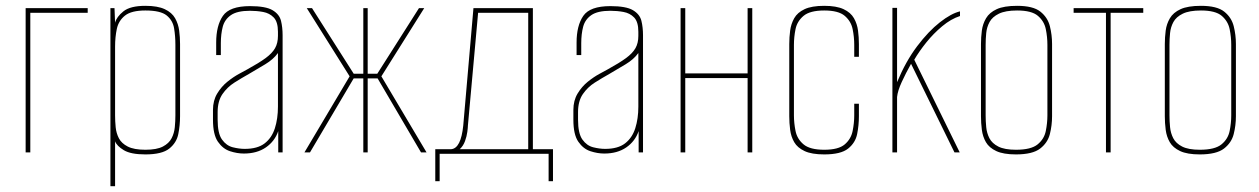

<svg xmlns="http://www.w3.org/2000/svg" viewBox="-20 -523 4321 659"><path d="M68 0V-495H281V-479H84V0Z M359 116V-495H373L375 -445Q380 -465 403.5 -484Q427 -503 479 -503Q521 -503 545.5 -491.5Q570 -480 581 -460.5Q592 -441 595 -418Q598 -395 598 -372V-124Q598 -93 592 -63Q586 -33 561 -13Q536 7 479 7Q429 7 405 -7.5Q381 -22 375 -38V116ZM479 -9Q518 -9 539 -20Q560 -31 569 -48.5Q578 -66 580 -86.5Q582 -107 582 -127V-369Q582 -399 577.5 -426Q573 -453 552 -470Q531 -487 479 -487Q431 -487 409 -469.5Q387 -452 381 -424Q375 -396 375 -363V-127Q375 -107 377 -86.5Q379 -66 388 -48.5Q397 -31 418.5 -20Q440 -9 479 -9Z M817 4Q794 4 769.5 -4Q745 -12 728 -36.5Q711 -61 711 -112V-146Q711 -178 725.5 -202Q740 -226 760.5 -242.5Q781 -259 800.5 -269.5Q820 -280 829 -285Q869 -307 891.5 -323.5Q914 -340 924 -357.5Q934 -375 934 -400V-414Q934 -448 919.5 -463Q905 -478 883 -482Q861 -486 838 -486Q794 -486 772.5 -471Q751 -456 744.5 -431Q738 -406 738 -375V-334H722V-377Q722 -435 745 -468.5Q768 -502 838 -502Q892 -502 915.5 -488Q939 -474 944.5 -451.5Q950 -429 950 -402V0H935V-73Q923 -38 892.5 -17Q862 4 817 4ZM820 -12Q864 -12 888.5 -31Q913 -50 923.5 -83Q934 -116 934 -157V-341Q918 -319 890.5 -302.5Q863 -286 834 -269Q809 -255 784.5 -239.5Q760 -224 743.5 -200Q727 -176 727 -138V-112Q727 -65 742 -44Q757 -23 779 -17.5Q801 -12 820 -12Z M1025 0 1180 -261 1033 -495H1051L1194 -270H1227V-495H1242V-270H1275L1418 -495H1436L1289 -261L1444 0H1425L1276 -254H1242V0H1227V-254H1194L1044 0Z M1474 99V-11H1529Q1562 -14 1570 -92L1605 -495H1809V-11H1878V99H1863V5H1489V99ZM1558 -11H1793V-479H1621L1586 -92Q1586 -86 1584 -70.5Q1582 -55 1576 -38.5Q1570 -22 1558 -11Z M2054 4Q2031 4 2006.5 -4Q1982 -12 1965 -36.5Q1948 -61 1948 -112V-146Q1948 -178 1962.5 -202Q1977 -226 1997.5 -242.5Q2018 -259 2037.5 -269.5Q2057 -280 2066 -285Q2106 -307 2128.5 -323.5Q2151 -340 2161 -357.5Q2171 -375 2171 -400V-414Q2171 -448 2156.5 -463Q2142 -478 2120 -482Q2098 -486 2075 -486Q2031 -486 2009.5 -471Q1988 -456 1981.5 -431Q1975 -406 1975 -375V-334H1959V-377Q1959 -435 1982 -468.5Q2005 -502 2075 -502Q2129 -502 2152.5 -488Q2176 -474 2181.5 -451.5Q2187 -429 2187 -402V0H2172V-73Q2160 -38 2129.5 -17Q2099 4 2054 4ZM2057 -12Q2101 -12 2125.5 -31Q2150 -50 2160.5 -83Q2171 -116 2171 -157V-341Q2155 -319 2127.5 -302.5Q2100 -286 2071 -269Q2046 -255 2021.5 -239.5Q1997 -224 1980.5 -200Q1964 -176 1964 -138V-112Q1964 -65 1979 -44Q1994 -23 2016 -17.5Q2038 -12 2057 -12Z M2316 0V-495H2332V-271H2546V-495H2562V0H2546V-255H2332V0Z M2809 7Q2766 7 2741.5 -4.5Q2717 -16 2706 -35Q2695 -54 2692 -77.5Q2689 -101 2689 -124V-372Q2689 -395 2692 -418Q2695 -441 2706 -460.5Q2717 -480 2741.5 -491.5Q2766 -503 2809 -503Q2851 -503 2875.5 -491.5Q2900 -480 2911 -460.5Q2922 -441 2925 -418Q2928 -395 2928 -372V-328H2912V-369Q2912 -396 2906.5 -423Q2901 -450 2879.5 -468.5Q2858 -487 2809 -487Q2760 -487 2738 -468.5Q2716 -450 2710.5 -423Q2705 -396 2705 -369V-127Q2705 -101 2710.5 -73.5Q2716 -46 2738 -27.5Q2760 -9 2809 -9Q2858 -9 2879.5 -27.5Q2901 -46 2906.5 -73.5Q2912 -101 2912 -127V-167H2928V-124Q2928 -93 2922 -63Q2916 -33 2891 -13Q2866 7 2809 7Z M3043 0V-496H3059V-241Q3089 -313 3128 -364.5Q3167 -416 3206 -446.5Q3245 -477 3275 -484V-468Q3244 -458 3214 -433Q3184 -408 3159.5 -377.5Q3135 -347 3118 -318L3274 0H3256L3107 -304Q3089 -272 3075 -241.5Q3061 -211 3059 -190V0Z M3467 7Q3424 7 3399.5 -4.5Q3375 -16 3364 -35Q3353 -54 3350 -77.5Q3347 -101 3347 -124V-372Q3347 -395 3350 -418Q3353 -441 3364.5 -460.5Q3376 -480 3401 -491.5Q3426 -503 3471 -503Q3526 -503 3551 -483Q3576 -463 3583.5 -433Q3591 -403 3591 -372V-124Q3591 -93 3583.5 -63Q3576 -33 3550 -13Q3524 7 3467 7ZM3467 -9Q3519 -9 3541.5 -27.5Q3564 -46 3569.5 -73.5Q3575 -101 3575 -127V-369Q3575 -396 3569.5 -423Q3564 -450 3542.5 -468.5Q3521 -487 3471 -487Q3431 -487 3408.5 -476Q3386 -465 3376.5 -447.5Q3367 -430 3365 -409.5Q3363 -389 3363 -369V-127Q3363 -107 3365 -86.5Q3367 -66 3376 -48.5Q3385 -31 3406.5 -20Q3428 -9 3467 -9Z M3776 0V-479H3665V-495H3904V-479H3792V0Z M4098 7Q4055 7 4030.5 -4.5Q4006 -16 3995 -35Q3984 -54 3981 -77.5Q3978 -101 3978 -124V-372Q3978 -395 3981 -418Q3984 -441 3995.5 -460.5Q4007 -480 4032 -491.5Q4057 -503 4102 -503Q4157 -503 4182 -483Q4207 -463 4214.5 -433Q4222 -403 4222 -372V-124Q4222 -93 4214.5 -63Q4207 -33 4181 -13Q4155 7 4098 7ZM4098 -9Q4150 -9 4172.5 -27.5Q4195 -46 4200.5 -73.5Q4206 -101 4206 -127V-369Q4206 -396 4200.5 -423Q4195 -450 4173.5 -468.5Q4152 -487 4102 -487Q4062 -487 4039.5 -476Q4017 -465 4007.5 -447.5Q3998 -430 3996 -409.5Q3994 -389 3994 -369V-127Q3994 -107 3996 -86.5Q3998 -66 4007 -48.5Q4016 -31 4037.5 -20Q4059 -9 4098 -9Z"/></svg>

Font: Alumni Sans Pinstripe
Style: Regular
Weight: 400
Designer: Robert E. Leuschke
Foundry: Robert E. Leuschke
Version: Version 1.010; ttfautohint (v1.8.4.7-5d5b)